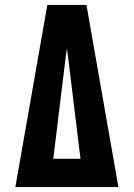

<svg xmlns="http://www.w3.org/2000/svg" viewBox="-20 -755 540 775"><path d="M42 0 171 -735H329L458 0ZM305 -114 296 -187 259 -490Q257 -507 255 -524.5Q253 -542 250 -559Q247 -542 245 -524.5Q243 -507 241 -490L195 -114Z"/></svg>

Font: Iosevka Slab Heavy
Style: Regular
Weight: 900
Monospace: yes
Designer: Belleve Invis
Foundry: Belleve Invis
Version: Version 11.1.0; ttfautohint (v1.8.3)